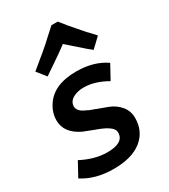

<svg xmlns="http://www.w3.org/2000/svg" viewBox="-214 -899 884 1004"><g transform="rotate(-30 228.0 -397.0)"><path d="M400 -166Q400 -208 374 -239Q348 -270 308 -285L248 -307Q240 -311 224.5 -316Q209 -321 200 -327Q152 -346 152 -378Q153 -409 185 -425Q212 -438 246 -438Q312 -438 385 -396L431 -480Q359 -530 254 -530Q116 -530 63 -445Q37 -405 37 -359Q37 -283 125 -241L184 -218Q207 -210 225 -202Q244 -194 258 -184Q285 -166 285 -144Q285 -82 185 -82Q110 -82 30 -124L-16 -40Q61 10 171 10Q281 10 340.5 -37.5Q400 -85 400 -166ZM390 -582 447 -636Q424 -662 404 -682L334 -763Q323 -778 301 -804H263Q238 -782 214.5 -760Q191 -738 187.5 -735Q184 -732 169.5 -719.5Q155 -707 151.5 -704Q148 -701 121.5 -679.5Q95 -658 69 -636L112 -582L184 -631Q190 -635 221 -656.5Q252 -678 266 -689L364 -603Z"/></g></svg>

Font: Brisa Sans Medium
Style: Italic
Weight: 600
Italic angle: -8°
Designer: Dalton Maag Ltd
Foundry: Dalton Maag Ltd
Version: Version 1.101;July 10, 2019;FontCreator 11.5.0.2425 64-bit